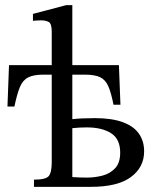

<svg xmlns="http://www.w3.org/2000/svg" viewBox="-20 -726 601 746"><path d="M333 0H112V-28Q158 -28 169.5 -42Q181 -56 181 -96V-436H149Q110 -436 89 -425Q68 -414 57 -387Q46 -360 36 -312H9L15 -473H181V-604Q181 -634 169.5 -640.5Q158 -647 139 -647Q127 -647 117.5 -646Q108 -645 108 -645V-672L237 -706H261V-473H442L448 -319H421Q412 -365 401 -390.5Q390 -416 369 -426Q348 -436 309 -436H261V-263Q278 -265 300.5 -266Q323 -267 349 -267Q414 -267 456.5 -251.5Q499 -236 519.5 -207Q540 -178 540 -138Q540 -76 488.5 -38Q437 0 333 0ZM318 -36Q348 -36 377.5 -43.5Q407 -51 427 -72Q447 -93 447 -133Q447 -186 411.5 -208.5Q376 -231 317 -231Q287 -231 261 -228V-38Q277 -37 289.5 -36.5Q302 -36 318 -36Z"/></svg>

Font: STIX Two Text
Style: Regular
Weight: 400
Designer: Ross Mills, John Hudson & Paul Hanslow, Tiro Typeworks Ltd; with prior portions MicroPress Inc., and Coen Hoffman.
Foundry: Tiro Typeworks Ltd
Version: Version 2.13 b171